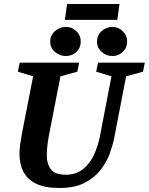

<svg xmlns="http://www.w3.org/2000/svg" viewBox="-20 -926 741 956"><path d="M275 10Q202 10 158.5 -12Q115 -34 96 -72Q77 -110 77 -159Q77 -183 81 -210Q85 -237 90 -265L145 -546L69 -569L78 -614H374L365 -569L281 -546L226 -264Q220 -234 216.5 -206.5Q213 -179 213 -152Q213 -109 233.5 -82.5Q254 -56 308 -56Q359 -56 393.5 -84Q428 -112 448 -155.5Q468 -199 477 -245L535 -546L459 -569L468 -614H701L692 -569L608 -546L548 -236Q542 -205 527 -163Q512 -121 482 -81.5Q452 -42 402 -16Q352 10 275 10ZM540 -647Q509 -647 486 -667.5Q463 -688 463 -719Q463 -750 486 -771Q509 -792 540 -792Q569 -792 591 -771Q613 -750 613 -719Q613 -688 591 -667.5Q569 -647 540 -647ZM308 -647Q277 -647 253.5 -667.5Q230 -688 230 -719Q230 -750 253.5 -771Q277 -792 308 -792Q338 -792 360 -771Q382 -750 382 -719Q382 -688 360 -667.5Q338 -647 308 -647ZM303 -827 314 -906H575L564 -827Z"/></svg>

Font: Manuale
Style: Italic
Weight: 400
Italic angle: -11°
Designer: Eduardo Tunni / Pablo Cosgaya
Foundry: Eduardo Tunni / Pablo Cosgaya
Version: Version 1.002